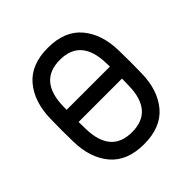

<svg xmlns="http://www.w3.org/2000/svg" viewBox="-190 -857 1014 1014"><g transform="rotate(-45 317.0 -350.0)"><path d="M62 -265 61 -350 62 -434Q64 -558 127.5 -634Q191 -710 317 -710Q443 -710 506.5 -634Q570 -558 572 -434Q573 -404 573 -350Q573 -295 572 -265Q570 -141 506.5 -65.5Q443 10 317 10Q191 10 127.5 -65.5Q64 -141 62 -265ZM479 -408Q478 -423 478 -434Q474 -620 317 -620Q160 -620 156 -434V-408ZM479 -318H155L156 -265Q160 -80 317 -80Q474 -80 478 -265Q479 -286 479 -318Z"/></g></svg>

Font: Contemporary
Style: Regular
Weight: 400
Designer: Victor Tran
Foundry: Victor Tran
Version: Version 1.100